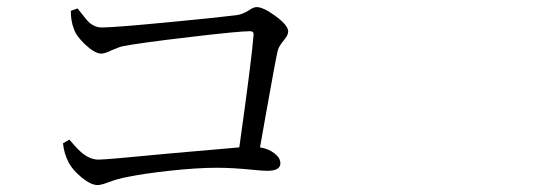

<svg xmlns="http://www.w3.org/2000/svg" viewBox="-20 -620 1540 552"><path d="M260.7 -87.9Q241.2 -87.9 213.9 -110.4Q188.5 -131.8 177.7 -152.3Q164.1 -177.7 161.1 -208L179.7 -218.8Q180.7 -216.8 183.6 -213.9Q205.1 -188.5 217.8 -178.7Q240.2 -161.1 263.7 -161.1Q285.2 -161.1 466.8 -178.7Q620.1 -192.4 668 -196.3Q704.1 -453.1 709 -519.5Q710 -530.3 699.2 -530.3Q667 -530.3 527.3 -513.7Q384.8 -497.1 334 -487.3Q324.2 -485.4 303.7 -476.6Q281.2 -465.8 271.5 -465.8Q252.9 -465.8 224.6 -492.2Q198.2 -517.6 192.4 -537.1Q183.6 -558.6 183.6 -588.9L203.1 -595.7Q207 -590.8 213.9 -582Q229.5 -561.5 238.3 -553.7Q253.9 -541 272.5 -541Q306.6 -541 460.9 -555.7Q603.5 -569.3 658.2 -576.2Q676.8 -578.1 696.3 -590.8Q709 -599.6 717.8 -599.6Q737.3 -599.6 772.9 -573.2Q808.6 -546.9 808.6 -529.3Q808.6 -518.6 794.9 -502.9Q781.2 -486.3 778.3 -473.6Q771.5 -444.3 746.1 -300.8Q733.4 -231.4 727.5 -196.3Q752 -192.4 769 -179.2Q786.1 -166 786.1 -150.4Q786.1 -128.9 748 -128.9Q736.3 -128.9 707 -131.8Q648.4 -137.7 603.5 -137.7Q545.9 -137.7 465.8 -128.9Q394.5 -121.1 346.7 -111.3Q319.3 -106.4 291 -95.7Q270.5 -87.9 260.7 -87.9Z"/></svg>

Font: Bpmf GenYo Min R
Style: R
Weight: 400
Foundry: But Ko
Version: Version 1.320